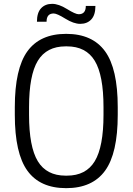

<svg xmlns="http://www.w3.org/2000/svg" viewBox="-20 -967 689 998"><path d="M57 -370V-410Q57 -610 122.5 -700.5Q188 -791 324 -791Q460 -791 526 -700.5Q592 -610 592 -410V-370Q592 -170 526 -79.5Q460 11 324 11Q188 11 122.5 -79.5Q57 -170 57 -370ZM321 -54H328Q427 -54 472.5 -129Q518 -204 518 -370V-410Q518 -576 472.5 -651Q427 -726 328 -726H321Q222 -726 176.5 -651Q131 -576 131 -410V-370Q131 -204 176.5 -129Q222 -54 321 -54ZM426 -936H476Q476 -889 454.5 -866Q433 -843 397 -843Q363 -843 319.5 -870Q276 -897 259 -897Q222 -897 222 -854H172Q172 -901 193.5 -924Q215 -947 251 -947Q285 -947 328.5 -920Q372 -893 389 -893Q426 -893 426 -936Z"/></svg>

Font: Cooper Hewitt
Style: Book
Weight: 705
Designer: Village Type and Design LLC
Foundry: Cooper Hewitt Smithsonian Design Museum
Version: 1.000; ttfautohint (v1.8.1)